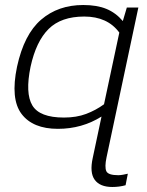

<svg xmlns="http://www.w3.org/2000/svg" viewBox="-20 -504 586 766"><path d="M428 242Q379 242 358 213.5Q337 185 350 126L385 -39Q307 10 211 10Q111 10 66 -49.5Q21 -109 48 -238Q76 -367 144 -425.5Q212 -484 312 -484Q367 -484 404.5 -468.5Q442 -453 470 -420L486 -474H532L405 124Q397 162 404 178.5Q411 195 452 195Q460 195 471 193Q482 191 490 189L481 235Q456 242 428 242ZM235 -35Q285 -35 323.5 -49.5Q362 -64 395 -88L456 -374Q409 -438 316 -438Q224 -438 174 -388.5Q124 -339 102 -238Q80 -132 109 -83.5Q138 -35 235 -35Z"/></svg>

Font: Kanit ExtraLight
Style: Italic
Weight: 275
Italic angle: -12°
Designer: Katatrad Team
Foundry: CadsonDemak
Version: Version 2.000; ttfautohint (v1.8.3)